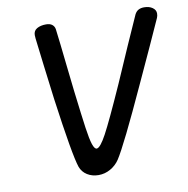

<svg xmlns="http://www.w3.org/2000/svg" viewBox="-80 -785 846 864"><g transform="rotate(-10 343.5 -353.5)"><path d="M219 -52Q200 -108 164 -370Q163 -378 144 -529Q140 -566 129 -653Q128 -660 128 -669Q128 -689 144.5 -698.5Q161 -708 186 -708Q204 -708 214 -700Q224 -692 226 -679Q234 -616 246 -504L259 -388Q273 -272 280.5 -219Q288 -166 296 -142Q304 -118 314 -118Q330 -118 360 -173.5Q390 -229 461 -388Q536 -561 591 -683Q598 -696 608.5 -701.5Q619 -707 634 -707Q657 -707 672 -696.5Q687 -686 687 -670Q687 -659 683 -650Q636 -545 556 -372Q436 -110 398 -52Q382 -28 356.5 -13.5Q331 1 302 1Q273 1 250.5 -13Q228 -27 219 -52Z"/></g></svg>

Font: Mali Medium
Style: Italic
Weight: 500
Italic angle: -10°
Version: Version 1.000; ttfautohint (v1.6)